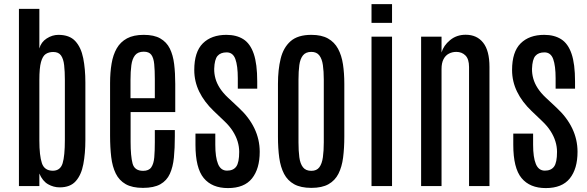

<svg xmlns="http://www.w3.org/2000/svg" viewBox="-20 -912 2879 941"><path d="M272.5 6.3C307 6.3 333.3 -3.8 351.3 -24.2C369.4 -44.5 381.8 -72.3 388.4 -107.4C395.1 -142.6 398.4 -182.1 398.4 -226.1V-507.8C398.4 -551.8 394.9 -591.4 387.9 -626.7C380.9 -662 368 -689.9 349.1 -710.4C330.2 -731 302.6 -741.2 266.1 -741.2C246.3 -741.2 227.1 -735.3 208.7 -723.4C190.3 -711.5 178.4 -695.1 172.9 -674.3V-868.7H72.8V0H172.9V-61.5C183.3 -36.8 197.5 -19.3 215.6 -9C233.6 1.2 252.6 6.3 272.5 6.3ZM239.3 -75.2C211.6 -75.2 193.6 -87.6 185.3 -112.3C177 -137 172.9 -174.2 172.9 -223.6V-520.5C172.9 -559.2 175.5 -588.4 180.9 -607.9C186.3 -627.4 194 -640.5 204.1 -647.2C214.2 -653.9 226.6 -657.2 241.2 -657.2C258.5 -657.2 271.1 -651.5 279.1 -640.1C287 -628.7 292.2 -612.9 294.4 -592.5C296.7 -572.2 297.9 -548.3 297.9 -521V-226.1C297.9 -174 294.2 -135.9 286.9 -111.8C279.5 -87.7 263.7 -75.5 239.3 -75.2Z M680.7 8.8C716.5 8.8 744.9 2.8 765.9 -9C786.9 -20.9 802.4 -37.9 812.5 -60.1C822.6 -82.2 829.2 -108.7 832.3 -139.6C835.4 -170.6 836.9 -205.1 836.9 -243.2V-274.4H738.8V-215.3C738.8 -186.7 737.9 -161.9 736.1 -140.9C734.3 -119.9 729.4 -103.6 721.4 -92C713.5 -80.5 700.2 -74.7 681.6 -74.7C653.3 -74.7 636 -86.8 629.6 -111.1C623.3 -135.3 620.1 -170.6 620.1 -216.8V-362.8H838.9V-501C838.9 -536.1 837.1 -568.4 833.5 -597.9C829.9 -627.4 822.8 -652.8 812.3 -674.1C801.7 -695.4 786.1 -711.9 765.6 -723.6C745.1 -735.4 718.1 -741.2 684.6 -741.2C651.4 -741.2 624 -735.4 602.5 -723.9C581.1 -712.3 564.3 -696 552.2 -675C540.2 -654.1 531.7 -629.2 526.9 -600.3C522 -571.5 519.5 -539.9 519.5 -505.4V-246.6C519.5 -208.5 521.4 -173.7 525.1 -142.3C528.9 -110.9 536.3 -84 547.4 -61.5C558.4 -39.1 574.6 -21.7 595.9 -9.5C617.3 2.7 645.5 8.8 680.7 8.8ZM619.6 -430.7V-520.5C619.6 -547.9 621 -571.9 623.8 -592.5C626.5 -613.2 632.6 -629.4 641.8 -641.1C651.1 -652.8 665.4 -658.7 684.6 -658.7C701.8 -658.7 714.2 -653.6 721.7 -643.3C729.2 -633.1 733.9 -617.9 735.8 -597.9C737.8 -577.9 738.8 -553.2 738.8 -523.9V-430.7Z M1097.2 9.8C1150.6 9.8 1189.9 -6 1215.1 -37.6C1240.3 -69.2 1252.9 -112.6 1252.9 -168C1252.9 -208.3 1244.2 -246.7 1226.8 -283C1209.4 -319.3 1183.6 -353.2 1149.4 -384.8L1096.7 -434.1C1080.7 -449.1 1067.7 -464.4 1057.6 -480C1047.5 -495.6 1040.3 -511.4 1035.9 -527.3C1031.5 -543.3 1029.5 -559.1 1029.8 -574.7C1030.8 -605.3 1036.2 -626.4 1046.1 -637.9C1056.1 -649.5 1071 -655.3 1090.8 -655.3C1111.3 -655.3 1125.6 -644.4 1133.5 -622.6C1141.5 -600.7 1145.5 -569.3 1145.5 -528.3V-477.5H1240.7V-512.7C1240.7 -570 1235 -615.2 1223.6 -648.4C1212.2 -681.6 1195.3 -705.4 1172.9 -719.7C1150.4 -734 1122.7 -741.2 1089.8 -741.2C1040.7 -741.2 1002.1 -727.3 974.1 -699.5C946.1 -671.6 932.1 -628.1 932.1 -568.8C932.1 -531.4 940.3 -496 956.5 -462.6C972.8 -429.3 996.4 -397.8 1027.3 -368.2L1079.1 -318.8C1096 -302.9 1109.9 -286.5 1120.6 -269.8C1131.3 -253 1139.3 -236.1 1144.5 -219C1149.7 -201.9 1152.3 -184.7 1152.3 -167.5C1152.3 -133 1147.5 -109 1137.9 -95.7C1128.3 -82.4 1113.3 -75.7 1092.8 -75.7C1072.3 -75.7 1057.5 -86.6 1048.6 -108.4C1039.6 -130.2 1035.2 -161.6 1035.2 -202.6V-257.3H938V-202.1C938 -126.3 951.5 -72 978.5 -39.3C1005.5 -6.6 1045.1 9.8 1097.2 9.8Z M1505.9 8.8C1540.7 8.8 1568.8 2.8 1590.1 -9.3C1611.4 -21.3 1627.7 -38.5 1638.9 -60.8C1650.1 -83.1 1657.7 -109.5 1661.6 -140.1C1665.5 -170.7 1667.5 -204.8 1667.5 -242.2V-501.5C1667.5 -536 1665.3 -567.8 1660.9 -596.9C1656.5 -626.1 1648.4 -651.4 1636.7 -673.1C1625 -694.7 1608.6 -711.5 1587.4 -723.4C1566.2 -735.3 1539.1 -741.2 1505.9 -741.2C1461.6 -741.2 1427.7 -730.8 1404.1 -710C1380.5 -689.1 1364.3 -660.6 1355.5 -624.5C1346.7 -588.4 1342.3 -547.4 1342.3 -501.5V-242.2C1342.3 -204.1 1344.4 -169.7 1348.6 -138.9C1352.9 -108.2 1360.8 -81.8 1372.3 -59.8C1383.9 -37.8 1400.4 -20.9 1421.9 -9C1443.4 2.8 1471.4 8.8 1505.9 8.8ZM1505.9 -74.7C1487.6 -74.7 1474 -80.6 1464.8 -92.3C1455.7 -104 1449.8 -120.4 1447 -141.4C1444.3 -162.4 1442.9 -186.7 1442.9 -214.4V-521.5C1442.9 -548.8 1444.3 -572.7 1447 -593C1449.8 -613.4 1455.7 -629.2 1464.8 -640.6C1474 -652 1487.6 -657.7 1505.9 -657.7C1523.1 -657.7 1536.1 -652 1544.9 -640.6C1553.7 -629.2 1559.6 -613.4 1562.5 -593C1565.4 -572.7 1566.9 -548.8 1566.9 -521.5V-214.4C1566.9 -186.7 1565.4 -162.4 1562.5 -141.4C1559.6 -120.4 1553.8 -104 1545.2 -92.3C1536.5 -80.6 1523.4 -74.7 1505.9 -74.7Z M1800.8 0H1901.4V-732.4H1800.8ZM1800.8 -799.8H1901.4V-891.6H1800.8Z M2043.9 0H2144V-573.7C2144 -593.3 2147.2 -609.2 2153.6 -621.6C2159.9 -634 2168.6 -643.1 2179.7 -648.9C2190.8 -654.8 2203 -657.7 2216.3 -657.7C2234.5 -657.7 2249.5 -651.9 2261.2 -640.1C2272.9 -628.4 2278.8 -609.5 2278.8 -583.5V0H2378.9V-584C2378.9 -637 2368.7 -676.6 2348.1 -702.6C2327.6 -728.7 2299 -741.7 2262.2 -741.7C2232.6 -741.7 2207.1 -732.9 2185.8 -715.3C2164.5 -697.8 2150.6 -677.6 2144 -654.8V-732.4H2043.9Z M2654.8 9.8C2708.2 9.8 2747.5 -6 2772.7 -37.6C2797.9 -69.2 2810.5 -112.6 2810.5 -168C2810.5 -208.3 2801.8 -246.7 2784.4 -283C2767 -319.3 2741.2 -353.2 2707 -384.8L2654.3 -434.1C2638.3 -449.1 2625.3 -464.4 2615.2 -480C2605.1 -495.6 2597.9 -511.4 2593.5 -527.3C2589.1 -543.3 2587.1 -559.1 2587.4 -574.7C2588.4 -605.3 2593.8 -626.4 2603.8 -637.9C2613.7 -649.5 2628.6 -655.3 2648.4 -655.3C2668.9 -655.3 2683.2 -644.4 2691.2 -622.6C2699.1 -600.7 2703.1 -569.3 2703.1 -528.3V-477.5H2798.3V-512.7C2798.3 -570 2792.6 -615.2 2781.2 -648.4C2769.9 -681.6 2752.9 -705.4 2730.5 -719.7C2708 -734 2680.3 -741.2 2647.5 -741.2C2598.3 -741.2 2559.7 -727.3 2531.7 -699.5C2503.7 -671.6 2489.7 -628.1 2489.7 -568.8C2489.7 -531.4 2497.9 -496 2514.2 -462.6C2530.4 -429.3 2554 -397.8 2585 -368.2L2636.7 -318.8C2653.6 -302.9 2667.5 -286.5 2678.2 -269.8C2689 -253 2696.9 -236.1 2702.1 -219C2707.4 -201.9 2710 -184.7 2710 -167.5C2710 -133 2705.2 -109 2695.6 -95.7C2686 -82.4 2670.9 -75.7 2650.4 -75.7C2629.9 -75.7 2615.2 -86.6 2606.2 -108.4C2597.2 -130.2 2592.8 -161.6 2592.8 -202.6V-257.3H2495.6V-202.1C2495.6 -126.3 2509.1 -72 2536.1 -39.3C2563.2 -6.6 2602.7 9.8 2654.8 9.8Z"/></svg>

Font: Antonio
Style: Regular
Weight: 400
Designer: Vernon Adams
Foundry: Vernon Adams
Version: Version 1.002